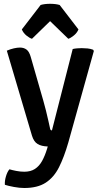

<svg xmlns="http://www.w3.org/2000/svg" viewBox="-20 -746 512 985"><path d="M330.5 -15Q309 59.5 282.8 111.8Q256.5 164 214.5 191.2Q172.5 218.5 104.5 218.5Q80 218.5 50.8 213Q21.5 207.5 5 202Q3.5 182.5 10.5 158.8Q17.5 135 28.5 122.5Q41.5 126.5 63 130.8Q84.5 135 104.5 135Q137 135 159 120.8Q181 106.5 195.8 80Q210.5 53.5 221.5 17.5L225 5.5Q192.5 4.5 173 -7.2Q153.5 -19 144 -50L15 -486Q33.5 -494 51.2 -498Q69 -502 82.5 -502Q102 -502 116 -491.8Q130 -481.5 138 -453L202.5 -228.5Q209 -206.5 215.5 -179.8Q222 -153 227.8 -127.8Q233.5 -102.5 237.5 -84Q239.5 -77 246.5 -77L353 -494.5Q363 -497 375.8 -498Q388.5 -499 399.5 -499Q414.5 -499 429.2 -497.5Q444 -496 457.5 -491L461.5 -484.5ZM286 -720.5 382.5 -595Q375 -577 359 -564Q343 -551 330.5 -547L237 -637.5L144 -547Q131 -551 115.2 -564Q99.5 -577 92 -595L188.5 -720.5Q209 -726.5 237 -726.5Q265.5 -726.5 286 -720.5Z"/></svg>

Font: Signika Negative Light Medium
Style: Regular
Weight: 500
Version: Version 2.001